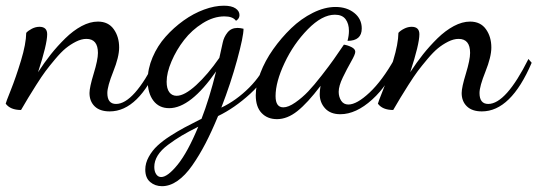

<svg xmlns="http://www.w3.org/2000/svg" viewBox="-76 -367 1867 667"><path d="M-56.2 -6.8Q-56.2 -9.8 -38.6 -53.7Q-21 -97.7 -3.2 -156.2Q14.6 -214.8 15.1 -252.9Q22 -260.7 34.9 -267.3Q47.9 -273.9 61 -273.9Q87.9 -273.9 87.9 -248Q87.9 -213.4 56.2 -116.2Q78.1 -149.9 100.8 -178.5Q123.5 -207 150.9 -233.9Q178.2 -260.7 207.5 -276.4Q236.8 -292 264.2 -292Q300.3 -292 319.1 -265.6Q337.9 -239.3 337.9 -202.1Q337.9 -169.4 317.4 -118.2Q296.9 -66.9 296.9 -43.9Q296.9 -5.9 327.1 -5.9Q388.7 -5.9 466.8 -162.1L478 -148.9Q405.8 20 305.2 20Q271 20 252.9 2.4Q234.9 -15.1 234.9 -43.9Q234.9 -63.5 249.5 -111.3Q264.2 -159.2 264.2 -183.1Q264.2 -231.9 224.1 -231.9Q207 -231.9 187.7 -222.2Q168.5 -212.4 152.3 -199.2Q136.2 -186 115.7 -161.6Q95.2 -137.2 82.3 -119.9Q69.3 -102.5 49.6 -71.5Q29.8 -40.5 22 -27.1Q14.2 -13.7 -2.9 15.1Q-40 15.1 -56.2 -6.8Z M743.7 -294.9Q732.9 -310.1 703.6 -310.1Q666 -310.1 628.2 -286.4Q590.3 -262.7 563.5 -228Q536.6 -193.4 519.8 -153.8Q502.9 -114.3 502.9 -83Q502.9 -59.1 512.2 -46.6Q521.5 -34.2 537.6 -34.2Q564.9 -34.2 605.5 -71.3Q646 -108.4 686 -166L697.8 -219.2Q701.7 -238.3 714.4 -254.2Q727.1 -270 749 -270Q758.3 -270 770 -267.1Q770 -240.2 747.8 -158.9Q725.6 -77.6 692.9 6.8Q744.6 -17.6 789.6 -62.5Q834.5 -107.4 856 -162.1L868.7 -151.9Q847.7 -90.8 793 -41Q738.3 8.8 681.6 36.1Q659.2 90.3 637.7 131.6Q616.2 172.9 591.8 207.8Q567.4 242.7 540.8 261.2Q514.2 279.8 486.8 279.8Q462.9 279.8 445.8 265.4Q428.7 251 428.7 222.2Q428.7 199.7 440.7 178Q452.6 156.2 470.9 139.2Q489.3 122.1 515.1 105.5Q541 88.9 565.2 75.9Q589.4 63 616.7 49.3Q621.6 46.9 624 45.9Q650.4 -21.5 674.8 -119.1Q585.9 8.8 511.7 8.8Q476.6 8.8 456.8 -17.3Q437 -43.5 437 -87.9Q437 -127.9 454.1 -168Q471.2 -208 499.3 -239.5Q527.3 -271 561.8 -295.7Q596.2 -320.3 632.8 -333.7Q669.4 -347.2 701.7 -347.2Q728.5 -347.2 742.2 -337.9Q755.9 -328.6 755.9 -314.9Q755.9 -307.1 751.5 -301.5Q747.1 -295.9 743.7 -294.9ZM483.9 248Q506.3 248 541.3 204.8Q576.2 161.6 612.8 73.2Q577.6 90.8 554.7 104.5Q531.7 118.2 507.8 136Q483.9 153.8 471.9 173.1Q460 192.4 460 212.9Q460 228.5 466.6 238.3Q473.1 248 483.9 248Z M1118.7 -211.9Q1131.8 -210 1145 -203.4Q1158.2 -196.8 1158.2 -187Q1158.2 -178.2 1143.8 -153.1Q1129.4 -127.9 1115 -98.1Q1100.6 -68.4 1100.6 -47.9Q1100.6 -30.8 1109.1 -17.3Q1117.7 -3.9 1134.3 -3.9Q1163.6 -3.9 1207.8 -45.4Q1252 -86.9 1294.4 -162.1L1304.7 -151.9Q1273.4 -72.3 1217 -21.2Q1160.6 29.8 1106.4 29.8Q1071.8 29.8 1053.2 9.3Q1034.7 -11.2 1034.7 -40Q1034.7 -51.8 1037.6 -68.8Q992.2 -8.8 957 19Q921.9 46.9 886.2 46.9Q853 46.9 832.8 25.6Q812.5 4.4 812.5 -36.1Q812.5 -71.3 828.6 -113.5Q844.7 -155.8 872.8 -195.6Q900.9 -235.4 935.5 -268.8Q970.2 -302.2 1011 -322.5Q1051.8 -342.8 1089.4 -342.8Q1128.9 -342.8 1154.8 -322Q1180.7 -301.3 1180.7 -268.1Q1180.7 -225.1 1131.3 -225.1Q1136.2 -243.7 1136.2 -259.8Q1136.2 -284.7 1124.5 -300.3Q1112.8 -315.9 1087.4 -315.9Q1043 -315.9 993.4 -265.4Q943.8 -214.8 912.6 -148.4Q881.3 -82 881.3 -33.2Q881.3 5.9 908.2 5.9Q925.8 5.9 950 -11Q974.1 -27.8 994.4 -49.1Q1014.6 -70.3 1042 -105.5Q1069.3 -140.6 1083.3 -160.6Q1097.2 -180.7 1118.7 -211.9Z M1236.8 -6.8Q1236.8 -9.8 1254.4 -53.7Q1272 -97.7 1289.8 -156.2Q1307.6 -214.8 1308.1 -252.9Q1314.9 -260.7 1327.9 -267.3Q1340.8 -273.9 1354 -273.9Q1380.9 -273.9 1380.9 -248Q1380.9 -213.4 1349.1 -116.2Q1371.1 -149.9 1393.8 -178.5Q1416.5 -207 1443.8 -233.9Q1471.2 -260.7 1500.5 -276.4Q1529.8 -292 1557.1 -292Q1593.3 -292 1612.1 -265.6Q1630.9 -239.3 1630.9 -202.1Q1630.9 -169.4 1610.4 -118.2Q1589.8 -66.9 1589.8 -43.9Q1589.8 -5.9 1620.1 -5.9Q1681.6 -5.9 1759.8 -162.1L1771 -148.9Q1698.7 20 1598.1 20Q1564 20 1545.9 2.4Q1527.8 -15.1 1527.8 -43.9Q1527.8 -63.5 1542.5 -111.3Q1557.1 -159.2 1557.1 -183.1Q1557.1 -231.9 1517.1 -231.9Q1500 -231.9 1480.7 -222.2Q1461.4 -212.4 1445.3 -199.2Q1429.2 -186 1408.7 -161.6Q1388.2 -137.2 1375.2 -119.9Q1362.3 -102.5 1342.5 -71.5Q1322.8 -40.5 1314.9 -27.1Q1307.1 -13.7 1290 15.1Q1252.9 15.1 1236.8 -6.8Z"/></svg>

Font: Dancing Script OT
Style: Regular
Weight: 400
Foundry: Pablo Impallari. www.impallari.com
Version: Version 1.000